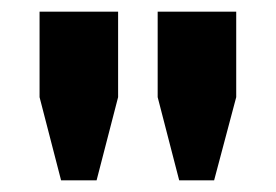

<svg xmlns="http://www.w3.org/2000/svg" viewBox="-20 -706 474 330"><path d="M288 -396 251 -539V-686H386V-539L348 -396ZM85 -396 48 -539V-686H183V-539L146 -396Z"/></svg>

Font: Chivo Medium Black
Style: Regular
Weight: 900
Version: Version 2.002